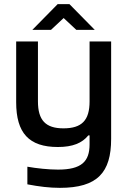

<svg xmlns="http://www.w3.org/2000/svg" viewBox="-20 -700 590 926"><path d="M516 -30V-500H412V-211C412 -120 375 -81 286 -81C200 -81 163 -120 163 -211V-500H58V-207C58 -58 120 9 259 9C331 9 376 -10 406 -47H412V-4C412 79 373 118 260 118C215 118 157 112 112 104V189C169 200 219 206 269 206C450 206 516 132 516 -30ZM136 -556H226L287 -613L348 -556H437L315 -680H258Z"/></svg>

Font: LT Wave Text Medium
Style: Regular
Weight: 500
Designer: Daniel Lyons
Version: Version 2.5 (Glyphs App)